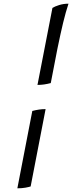

<svg xmlns="http://www.w3.org/2000/svg" viewBox="-20 -820 442 1040"><path d="M183 -360 264 -777Q276 -785 300 -792.5Q324 -800 351 -800Q336 -755 322 -697Q308 -639 291 -556L255 -370Q236 -365 218.5 -362.5Q201 -360 183 -360ZM74 200 155 -219Q174 -224 191.5 -226.5Q209 -229 227 -229L146 190Q137 193 118 196.5Q99 200 74 200Z"/></svg>

Font: Texturina 12pt Medium
Style: Italic
Weight: 500
Italic angle: -11°
Designer: Guillermo Torres Carreño
Foundry: Omnibus-Type
Version: Version 1.002